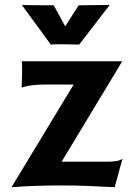

<svg xmlns="http://www.w3.org/2000/svg" viewBox="-20 -762 540 789"><path d="M70.8 -487.3 69.8 -510.3H482.4L233.4 -97.7H425.3Q468.3 -97.7 483.4 -109.9L451.2 7.3Q429.7 5.9 399.4 4.9L338.9 2Q282.7 0 232.9 0Q122.6 0 27.3 7.3L282.7 -414.6H161.6Q105 -414.6 68.8 -401.9Q70.8 -439.9 70.8 -460.9ZM246.1 -580.1H221.2Q200.7 -580.1 189 -578.6L70.8 -740.2L72.3 -741.7Q95.7 -740.2 200.7 -740.2L248 -653.8L303.2 -740.2L427.7 -741.7L429.7 -740.2L305.2 -578.6Z"/></svg>

Font: HammersmithOne
Style: Regular
Weight: 400
Designer: Nicole Fally
Foundry: Nicole Fally
Version: Version 1.003